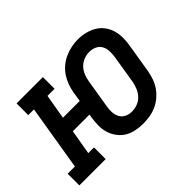

<svg xmlns="http://www.w3.org/2000/svg" viewBox="-118 -749 975 975"><g transform="rotate(-45 369.5 -261.0)"><path d="M441 8Q414 8 387.5 2.5Q361 -3 339.5 -16Q318 -29 302.5 -50Q287 -71 279.5 -95.5Q272 -120 272.5 -147.5Q273 -175 277 -202L280 -218H160L137 -84H178V0H-11V-84H41L99 -436H58V-520H247V-436H196L173 -302H294L302 -355Q306 -378 314.5 -401.5Q323 -425 337 -446Q351 -467 371 -483.5Q391 -500 413.5 -510Q436 -520 460 -525Q484 -530 508 -530Q535 -530 561 -523.5Q587 -517 609 -504Q631 -491 646.5 -470Q662 -449 669 -424.5Q676 -400 676 -372.5Q676 -345 671 -318L646 -165Q642 -142 634 -118.5Q626 -95 612 -74.5Q598 -54 578 -37Q558 -20 535.5 -10Q513 0 488.5 4Q464 8 441 8ZM443 -76Q463 -76 482.5 -83Q502 -90 517 -105.5Q532 -121 540 -140Q548 -159 552 -179L577 -332Q580 -352 579.5 -372.5Q579 -393 570 -410Q561 -427 543 -435.5Q525 -444 504 -444Q484 -444 464.5 -436.5Q445 -429 430.5 -414Q416 -399 408 -379.5Q400 -360 397 -341L372 -188Q368 -168 369 -147.5Q370 -127 378.5 -110.5Q387 -94 404.5 -85Q422 -76 443 -76Z"/></g></svg>

Font: Iosevka Etoile Medium Oblique
Style: Regular
Weight: 500
Italic angle: -9°
Designer: Belleve Invis
Foundry: Belleve Invis
Version: Version 15.5.2; ttfautohint (v1.8.4)